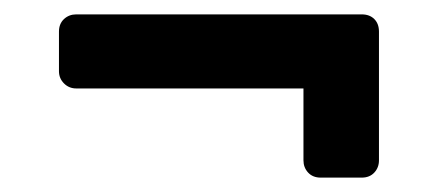

<svg xmlns="http://www.w3.org/2000/svg" viewBox="-20 -394 614 267"><path d="M426 -147Q415 -147 408.5 -154Q402 -161 402 -171V-271H86Q76 -271 69 -278Q62 -285 62 -295V-350Q62 -361 69 -367.5Q76 -374 86 -374H483Q494 -374 500.5 -367.5Q507 -361 507 -350V-171Q507 -161 500.5 -154Q494 -147 483 -147Z"/></svg>

Font: Rubik Medium
Style: Regular
Weight: 500
Designer: Hubert and Fischer
Foundry: Hubert and Fischer
Version: Version 2.300; ttfautohint (v1.8.4.7-5d5b);gftools[0.9.30]